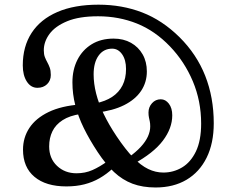

<svg xmlns="http://www.w3.org/2000/svg" viewBox="-20 -802 1002 842"><path d="M662.3 20.2Q740.8 20.2 797.9 -13.6Q854.9 -47.4 886.2 -110.6Q917.4 -173.7 917.4 -261.5Q917.4 -374.7 879.9 -469.6Q842.4 -564.4 767.1 -639.1Q691.8 -713.4 603.4 -747.5Q515 -781.5 412 -781.5Q306.2 -781.5 231.9 -749.5Q157.6 -717.5 118.7 -657.8Q79.9 -598.2 79.9 -515.2Q79.9 -472 97.6 -444.4Q115.3 -416.9 144.2 -416.9Q169.9 -416.9 186.4 -432.7Q202.8 -448.6 202.8 -473.2Q202.8 -492.7 198.1 -505.4Q193.4 -518.2 187.5 -528.8Q181.5 -539.5 176.8 -551.6Q172.1 -563.7 172.1 -581.6Q172.1 -619.2 197.1 -653.2Q222.1 -687.2 274.6 -708.9Q327 -730.6 409.9 -730.6Q500.9 -730.6 580.4 -698.8Q659.8 -667 725.4 -598.5Q789 -532.3 825.6 -445.6Q862.1 -358.8 862.1 -260.3Q862.1 -185.5 839.2 -137.9Q816.2 -90.3 778.5 -67.8Q740.8 -45.3 696.4 -45.3Q662.2 -45.3 629.9 -60.9Q597.6 -76.4 564 -111.3Q530.3 -146.2 491.1 -204.7Q457.2 -255.4 434.9 -301.9Q412.5 -348.3 401.6 -391.9Q390.6 -435.4 390.6 -476Q390.6 -528.2 412.6 -558.4Q434.5 -588.6 471.8 -588.6Q498.2 -588.6 515.5 -564Q532.7 -539.5 532.7 -499.4Q532.7 -458.3 517.3 -427.7Q501.9 -397.1 472.1 -377.3Q442.2 -357.4 398.2 -348.7L404.1 -308.3Q475.3 -316.4 524.4 -341Q573.4 -365.6 598.7 -403.3Q624 -441.1 624 -488.7Q624 -531 605.6 -563.4Q587.1 -595.9 554.4 -614.3Q521.6 -632.7 478.3 -632.7Q422.4 -632.7 381.9 -607.8Q341.4 -582.8 319.5 -539.6Q297.6 -496.4 297.6 -440.9Q297.6 -389.6 310.2 -340.2Q322.8 -290.8 347.5 -240.3Q372.2 -189.9 408.7 -134.6Q443.7 -81.6 480.4 -47.2Q517.2 -12.9 561.3 3.7Q605.5 20.2 662.3 20.2ZM543.9 -111.9 564.2 -82.2Q653.1 -130.5 694.3 -185.1Q735.4 -239.6 735.4 -296.3Q735.4 -327.9 720.6 -347.3Q705.8 -366.6 685.1 -366.6Q662.1 -366.6 646.7 -349.5Q631.2 -332.3 631.2 -308.6Q631.2 -296.1 633.1 -287.2Q635 -278.2 636.9 -269.4Q638.8 -260.5 638.8 -247.7Q638.8 -225.8 628.6 -203.3Q618.3 -180.7 597.3 -157.9Q576.2 -135 543.9 -111.9ZM334 -302.1V-344.1Q249.3 -337.8 193.1 -310.7Q136.9 -283.5 108.9 -241.1Q80.9 -198.6 80.9 -145.7Q80.9 -68.6 131.1 -26.6Q181.3 15.5 271.1 15.5Q314.2 15.5 349.9 6.4Q385.7 -2.7 416.6 -20.5Q447.6 -38.3 475 -63.8L452.3 -95.6Q417.1 -70.2 385.4 -56.2Q353.7 -42.1 315.6 -42.1Q264.4 -42.1 230 -74.7Q195.6 -107.3 195.6 -160.1Q195.6 -196.8 209.8 -226.1Q224 -255.4 254.6 -275.1Q285.2 -294.9 334 -302.1Z"/></svg>

Font: Fraunces SuperSoft Wonky
Style: Regular
Weight: 900
Version: Version 1.000;[b76b70a41]